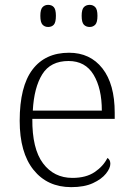

<svg xmlns="http://www.w3.org/2000/svg" viewBox="-20 -760 544 790"><path d="M273 10Q175 10 118 -61Q61 -132 61 -263Q61 -404 113.5 -473.5Q166 -543 264 -543Q351 -543 401.5 -478.5Q452 -414 452 -296V-271H113Q112 -148 157 -88Q202 -28 278 -28Q334 -28 369.5 -52Q405 -76 422 -110Q434 -103 434 -86Q434 -68 416 -45.5Q398 -23 362.5 -6.5Q327 10 273 10ZM399 -305Q399 -396 365 -452.5Q331 -509 262 -509Q188 -509 154 -454.5Q120 -400 115 -305ZM349 -649Q334 -649 325 -658.5Q316 -668 316 -695Q316 -721 325 -730.5Q334 -740 349 -740Q363 -740 372 -730.5Q381 -721 381 -695Q381 -668 372 -658.5Q363 -649 349 -649ZM178 -649Q164 -649 155 -658.5Q146 -668 146 -695Q146 -721 155 -730.5Q164 -740 178 -740Q193 -740 201.5 -730.5Q210 -721 210 -695Q210 -668 201.5 -658.5Q193 -649 178 -649Z"/></svg>

Font: Noto Serif Tibetan ExtraLight
Style: Regular
Weight: 200
Designer: Monotype Design Team
Foundry: Monotype Imaging Inc.
Version: Version 2.103; ttfautohint (v1.8.4.7-5d5b)